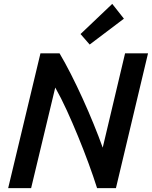

<svg xmlns="http://www.w3.org/2000/svg" viewBox="-20 -967 781 987"><path d="M22 0 188 -693H286Q314 -646 344.5 -586Q375 -526 405 -460Q435 -394 461.5 -329Q488 -264 508 -208L623 -693H741L576 0H479Q460 -60 435 -128Q410 -196 381.5 -265.5Q353 -335 323.5 -399.5Q294 -464 264 -517L140 0ZM441 -738 394 -792 557 -947 617 -871Z"/></svg>

Font: Ubuntu Sans SemiBold
Style: Italic
Weight: 600
Italic angle: -13.5°
Designer: Dalton Maag Ltd
Foundry: Dalton Maag Ltd
Version: Version 1.006